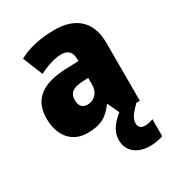

<svg xmlns="http://www.w3.org/2000/svg" viewBox="-189 -681 955 1038"><g transform="rotate(-30 288.0 -161.5)"><path d="M436 96C436 66 452 43 495 0H517V-363C517 -494 439 -563 310 -563C219 -563 144 -546 84 -513L134 -389C186 -415 235 -430 275 -430C314 -430 337 -410 337 -362V-352L252 -349C109 -343 32 -287 32 -169C32 -59 91 10 186 10C270 10 311 -15 354 -73H357L390 -2C330 46 312 88 312 128C312 197 365 240 444 240C479 240 506 233 526 226V120C513 126 492 131 475 131C451 131 436 119 436 96ZM299 -245 337 -247V-202C337 -155 304 -123 263 -123C233 -123 214 -141 214 -179C214 -220 238 -242 299 -245Z"/></g></svg>

Font: Noto Sans Devanagari SemiCondensed Black
Style: Regular
Weight: 900
Width: 4
Designer: Jelle Bosma - Monotype Design Team
Foundry: Monotype Imaging Inc.
Version: Version 2.004